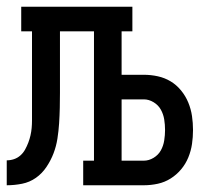

<svg xmlns="http://www.w3.org/2000/svg" viewBox="-20 -550 640 570"><path d="M0 0V-74Q11 -74 21.5 -77.5Q32 -81 40.5 -88.5Q49 -96 54.5 -106Q60 -116 64 -126.5Q68 -137 70.5 -148Q73 -159 74 -170Q75 -181 75 -192Q75 -203 75 -215Q75 -232 75 -249Q75 -266 75 -283V-457H43V-530H373V-457H341V-328H407Q428 -328 448.5 -323.5Q469 -319 486.5 -308.5Q504 -298 517.5 -281.5Q531 -265 539 -245.5Q547 -226 550 -205.5Q553 -185 553 -164Q553 -143 550 -122.5Q547 -102 539 -82.5Q531 -63 517.5 -47Q504 -31 486.5 -20Q469 -9 448.5 -4.5Q428 0 407 0H227V-73H259V-457H158V-283Q158 -281 158 -279Q158 -277 158 -275Q158 -253 157.5 -230Q157 -207 155.5 -184Q154 -161 150.5 -138.5Q147 -116 139 -95Q131 -74 118 -54.5Q105 -35 86.5 -22Q68 -9 45.5 -4.5Q23 0 0 0ZM341 -73H407Q422 -73 436 -81.5Q450 -90 457.5 -103.5Q465 -117 467.5 -133Q470 -149 470 -164Q470 -180 467.5 -195.5Q465 -211 457.5 -224.5Q450 -238 436 -246.5Q422 -255 407 -255H341Z"/></svg>

Font: Iosevka Slab Extended
Style: Regular
Weight: 400
Width: 7
Monospace: yes
Designer: Belleve Invis
Foundry: Belleve Invis
Version: Version 11.1.1; ttfautohint (v1.8.3)